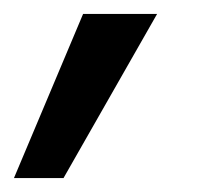

<svg xmlns="http://www.w3.org/2000/svg" viewBox="-83 -138 298 275"><path d="M-63 117 36 -118H142L8 117Z"/></svg>

Font: Rethink Sans Medium
Style: Italic
Weight: 500
Italic angle: -10°
Designer: The Rethink Sans project authors (Hans Thiessen). DM Sans designed by Colophon Foundry.
Foundry: Rethink Communications LLC
Version: Version 1.001